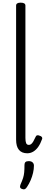

<svg xmlns="http://www.w3.org/2000/svg" viewBox="-20 -1135 345 1443"><path d="M185 17Q144 17 122.5 -8.5Q101 -34 101 -85V-1093Q101 -1104 109.5 -1109.5Q118 -1115 135 -1115Q153 -1115 162 -1109.5Q171 -1104 171 -1093V-98Q171 -72 176.5 -59Q182 -46 197 -46Q206 -46 214 -52Q222 -58 230 -71.5Q238 -85 248 -107Q251 -116 259 -118Q267 -120 278 -115Q290 -112 295 -104.5Q300 -97 296 -89Q284 -55 267.5 -31.5Q251 -8 230 4.5Q209 17 185 17ZM144 285Q133 280 131 273Q129 266 134 252Q147 223 153.5 202.5Q160 182 162 159Q164 136 164 104Q164 90 171.5 83Q179 76 196 76Q215 76 225 85.5Q235 95 235 110Q235 136 228.5 164Q222 192 210.5 219Q199 246 183 270Q175 283 166.5 286.5Q158 290 144 285Z"/></svg>

Font: Playwrite FR Moderne Light
Style: Regular
Weight: 300
Version: Version 1.002